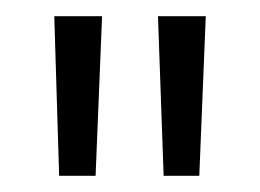

<svg xmlns="http://www.w3.org/2000/svg" viewBox="-20 -708 321 237"><path d="M106 -688 98 -491H53L47 -688ZM234 -688 226 -491H182L175 -688Z"/></svg>

Font: Roundo
Style: Regular
Weight: 400
Designer: Namrata Goyal (Gurmukhi), Shiva Nallaperumal (Latin)
Foundry: Indian Type Foundry
Version: Version 1.000;PS 1.0;hotconv 1.0.88;makeotf.lib2.5.647800